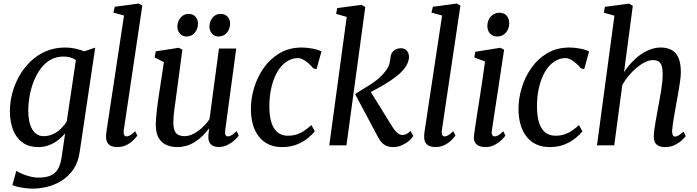

<svg xmlns="http://www.w3.org/2000/svg" viewBox="-20 -838 4021 1107"><path d="M439.5 37.5Q431.5 96.5 403.8 137.2Q376 178 337 202.8Q298 227.5 254.2 238.5Q210.5 249.5 169.5 249.5Q147 249.5 123.8 246.5Q100.5 243.5 81.2 238.8Q62 234 51.5 229.5L74 147Q84.5 154 104.8 163Q125 172 150.5 179Q176 186 202 186Q242.5 186 270 175Q297.5 164 313.5 137.5Q329.5 111 336 64L355.5 -69Q339 -49 316 -31Q293 -13 264 -1.5Q235 10 201.5 10Q145.5 10 109 -17Q72.5 -44 54.8 -90.8Q37 -137.5 37 -197Q37 -246.5 50.2 -298.2Q63.5 -350 89.8 -397.2Q116 -444.5 154.5 -482.2Q193 -520 243.5 -542Q294 -564 356 -564Q386 -564 415.5 -557.5Q445 -551 465.5 -542L529 -563.5ZM417.5 -491.5Q403.5 -502 384.5 -507Q365.5 -512 345.5 -512Q303 -512 270 -492.5Q237 -473 213 -440Q189 -407 173.5 -366.5Q158 -326 150.5 -283.2Q143 -240.5 143 -201.5Q143 -166.5 148.8 -139Q154.5 -111.5 166 -92.2Q177.5 -73 194 -63Q210.5 -53 231.5 -53Q261.5 -53 287.5 -65.5Q313.5 -78 333.2 -97.8Q353 -117.5 365 -138.5Z M693.5 -86.5Q691 -69.5 695.5 -60.5Q700 -51.5 708.5 -51.5Q718 -51.5 729.5 -57.5Q741 -63.5 759 -81.5L772 -56.5Q766.5 -48.5 751.5 -32.5Q736.5 -16.5 712.2 -3.2Q688 10 654 10Q636.5 10 622 4Q607.5 -2 599.2 -15.8Q591 -29.5 591.5 -52Q591.5 -56 592 -62.8Q592.5 -69.5 593.5 -76.2Q594.5 -83 595 -88L695 -748.5L633.5 -765.5L642 -799L780.5 -817.5L800.5 -805.5Z M1002 10Q968 10 940 -2Q912 -14 895.2 -42Q878.5 -70 878 -118Q878 -135 879.8 -156.2Q881.5 -177.5 884.2 -201.2Q887 -225 890 -248.5Q893 -272 896.5 -293L925 -479.5L871.5 -507L878 -542L1011 -562.5L1031.5 -551.5L996.5 -289.5Q994 -268.5 991 -247.5Q988 -226.5 985.2 -206.8Q982.5 -187 981 -168.5Q979.5 -150 979.5 -134Q979.5 -102 987 -84.2Q994.5 -66.5 1009.2 -59.8Q1024 -53 1044 -53Q1070 -53 1096.8 -67.2Q1123.5 -81.5 1147.5 -104Q1171.5 -126.5 1188 -151.5L1242.5 -558H1342L1278.5 -87.5Q1276 -69 1280.2 -60.2Q1284.5 -51.5 1293.5 -51.5Q1303 -51.5 1314.8 -58.2Q1326.5 -65 1344.5 -82L1356.5 -56.5Q1352 -48.5 1335.8 -32.8Q1319.5 -17 1295 -3.8Q1270.5 9.5 1240 9.5Q1209 9.5 1194.2 -7.5Q1179.5 -24.5 1181.5 -52Q1181 -54.5 1181.5 -59.2Q1182 -64 1182.8 -70.5Q1183.5 -77 1184.2 -83.5Q1185 -90 1185.5 -95.5L1184.5 -96.5Q1169.5 -76.5 1150.8 -57.5Q1132 -38.5 1109.2 -23.2Q1086.5 -8 1059.8 1Q1033 10 1002 10ZM1053.5 -627.5Q1032 -627.5 1017 -644.8Q1002 -662 1002.5 -686Q1003.5 -716 1021.8 -737Q1040 -758 1067.5 -758Q1093.5 -758 1107.5 -741.2Q1121.5 -724.5 1121.5 -702Q1121 -670.5 1102.8 -649Q1084.5 -627.5 1053.5 -627.5ZM1238.5 -627.5Q1217 -627.5 1202 -644.8Q1187 -662 1187.5 -686Q1188.5 -716 1206.2 -737Q1224 -758 1252 -758Q1278 -758 1292.5 -741.2Q1307 -724.5 1306.5 -702Q1306 -670.5 1287.8 -649Q1269.5 -627.5 1238.5 -627.5Z M1606 10Q1522 10 1474.5 -48.2Q1427 -106.5 1426.5 -210.5Q1426.5 -269.5 1445 -331.5Q1463.5 -393.5 1500.5 -446.2Q1537.5 -499 1592.5 -531.5Q1647.5 -564 1720 -564Q1747.5 -564 1779.5 -558.2Q1811.5 -552.5 1833.5 -541.5L1805 -439L1786.5 -444Q1774 -459 1759 -472.5Q1744 -486 1728.2 -494.5Q1712.5 -503 1698 -503Q1662.5 -503 1632 -482.5Q1601.5 -462 1579.2 -424Q1557 -386 1544.8 -334Q1532.5 -282 1533 -219.5Q1533.5 -164.5 1546 -128Q1558.5 -91.5 1582 -73.5Q1605.5 -55.5 1639 -55.5Q1669.5 -55.5 1692.8 -63.5Q1716 -71.5 1736 -85.5Q1756 -99.5 1775.5 -117L1795 -80.5Q1782 -64 1756.2 -42.5Q1730.5 -21 1693 -5.5Q1655.5 10 1606 10Z M1878.5 0 1979 -740.5 1918 -758 1924.5 -791.5 2064.5 -810 2086 -797.5 1977.5 0ZM2245.5 10Q2226 10 2210.2 3.8Q2194.5 -2.5 2182.2 -15Q2170 -27.5 2160 -46.5L2027.5 -295.5Q2059 -316.5 2090 -334.8Q2121 -353 2150.2 -375.2Q2179.5 -397.5 2204 -430Q2219.5 -450 2224.8 -469.8Q2230 -489.5 2231.5 -507Q2233.5 -526 2242.8 -537.8Q2252 -549.5 2265.2 -554.8Q2278.5 -560 2291 -560Q2312 -560 2324.8 -546.5Q2337.5 -533 2338 -512.5Q2338.5 -496 2332 -478.8Q2325.5 -461.5 2313.5 -445.5Q2295.5 -421.5 2266.5 -398.8Q2237.5 -376 2205 -356.2Q2172.5 -336.5 2143.5 -321Q2114.5 -305.5 2096.5 -296L2104.5 -329L2244.5 -103.5Q2257.5 -83 2272.2 -71.2Q2287 -59.5 2299.5 -59.5Q2309.5 -59.5 2321 -64.2Q2332.5 -69 2347 -83L2363 -54Q2355 -41 2338.2 -26.2Q2321.5 -11.5 2298 -0.8Q2274.5 10 2245.5 10Z M2527.5 -86.5Q2525 -69.5 2529.5 -60.5Q2534 -51.5 2542.5 -51.5Q2552 -51.5 2563.5 -57.5Q2575 -63.5 2593 -81.5L2606 -56.5Q2600.5 -48.5 2585.5 -32.5Q2570.5 -16.5 2546.2 -3.2Q2522 10 2488 10Q2470.5 10 2456 4Q2441.5 -2 2433.2 -15.8Q2425 -29.5 2425.5 -52Q2425.5 -56 2426 -62.8Q2426.5 -69.5 2427.5 -76.2Q2428.5 -83 2429 -88L2529 -748.5L2467.5 -765.5L2476 -799L2614.5 -817.5L2634.5 -805.5Z M2779 10Q2757.5 10 2741.8 3.2Q2726 -3.5 2718.2 -17.8Q2710.5 -32 2712.5 -53.5Q2714.5 -73 2719.8 -107.5Q2725 -142 2732 -187Q2739 -232 2747 -282.2Q2755 -332.5 2762.5 -384.2Q2770 -436 2776.5 -483.5L2714.5 -506.5L2720.5 -539.5L2864.5 -562.5L2886.5 -551.5L2816 -86.5Q2813 -68.5 2818 -60Q2823 -51.5 2831.5 -51.5Q2841.5 -51.5 2853 -58Q2864.5 -64.5 2881.5 -81L2894 -56.5Q2889 -48.5 2873.5 -32.8Q2858 -17 2834 -3.5Q2810 10 2779 10ZM2847 -627.5Q2821.5 -627.5 2805.5 -644.8Q2789.5 -662 2790 -689.5Q2790.5 -722.5 2810.5 -743.5Q2830.5 -764.5 2860 -764.5Q2885.5 -764.5 2900.8 -748Q2916 -731.5 2916 -706Q2916 -671.5 2896.5 -649.5Q2877 -627.5 2847 -627.5Z M3149 10Q3065 10 3017.5 -48.2Q2970 -106.5 2969.5 -210.5Q2969.5 -269.5 2988 -331.5Q3006.5 -393.5 3043.5 -446.2Q3080.5 -499 3135.5 -531.5Q3190.5 -564 3263 -564Q3290.5 -564 3322.5 -558.2Q3354.5 -552.5 3376.5 -541.5L3348 -439L3329.5 -444Q3317 -459 3302 -472.5Q3287 -486 3271.2 -494.5Q3255.5 -503 3241 -503Q3205.5 -503 3175 -482.5Q3144.5 -462 3122.2 -424Q3100 -386 3087.8 -334Q3075.5 -282 3076 -219.5Q3076.5 -164.5 3089 -128Q3101.5 -91.5 3125 -73.5Q3148.5 -55.5 3182 -55.5Q3212.5 -55.5 3235.8 -63.5Q3259 -71.5 3279 -85.5Q3299 -99.5 3318.5 -117L3338 -80.5Q3325 -64 3299.2 -42.5Q3273.5 -21 3236 -5.5Q3198.5 10 3149 10Z M3815.5 10Q3791.5 10 3776.5 2.5Q3761.5 -5 3755.2 -19.2Q3749 -33.5 3749.5 -54.5Q3750 -69.5 3752.5 -89.2Q3755 -109 3759 -131.8Q3763 -154.5 3767.2 -177.5Q3771.5 -200.5 3775 -221.5Q3779 -243 3783.5 -267.2Q3788 -291.5 3792 -317Q3796 -342.5 3798.5 -366.8Q3801 -391 3800.5 -412.5Q3800.5 -443.5 3794.2 -460.5Q3788 -477.5 3775.8 -484.5Q3763.5 -491.5 3744 -491.5Q3723.5 -491.5 3699.8 -480Q3676 -468.5 3652 -448.8Q3628 -429 3606.2 -403Q3584.5 -377 3568 -348.5L3521.5 0H3422L3522.5 -747.5L3461.5 -765L3467.5 -798.5L3606.5 -817L3628.5 -804.5L3578 -422.5Q3597 -451.5 3620.8 -477Q3644.5 -502.5 3671.8 -522Q3699 -541.5 3729 -552.8Q3759 -564 3790 -564Q3825.5 -564 3851.5 -550.2Q3877.5 -536.5 3891.5 -505.2Q3905.5 -474 3905.5 -421.5Q3905.5 -400.5 3901.2 -370Q3897 -339.5 3891.2 -306.5Q3885.5 -273.5 3880.5 -246Q3877 -227 3873.2 -205.2Q3869.5 -183.5 3865.5 -161.8Q3861.5 -140 3859 -120Q3856.5 -100 3855 -83.5Q3855 -66.5 3859.5 -58.5Q3864 -50.5 3871 -50.5Q3882 -50.5 3892.8 -57.2Q3903.5 -64 3921.5 -79L3933.5 -53.5Q3929 -46 3913.2 -31Q3897.5 -16 3872.8 -3Q3848 10 3815.5 10Z"/></svg>

Font: Merriweather 28pt
Style: Italic
Weight: 400
Italic angle: -7.8°
Version: Version 2.101